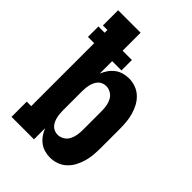

<svg xmlns="http://www.w3.org/2000/svg" viewBox="-218 -831 936 936"><g transform="rotate(45 250.0 -363.5)"><path d="M303 8Q284 8 265 2.5Q246 -3 230.5 -15Q215 -27 204 -43Q193 -59 186 -77V0H31V-105H62V-539H19V-611H62V-630H31V-735H186V-611H250V-539H186V-453Q193 -471 204 -487Q215 -503 230.5 -515Q246 -527 265 -532.5Q284 -538 303 -538Q327 -538 349.5 -530Q372 -522 389.5 -505.5Q407 -489 418 -468Q429 -447 435.5 -424Q442 -401 444 -377.5Q446 -354 446 -330V-200Q446 -176 444 -152.5Q442 -129 435.5 -106Q429 -83 418 -62Q407 -41 389.5 -24.5Q372 -8 349.5 0Q327 8 303 8ZM251 -97Q269 -97 284.5 -106.5Q300 -116 308 -131.5Q316 -147 319 -164.5Q322 -182 322 -200V-330Q322 -348 319 -365.5Q316 -383 308 -398.5Q300 -414 284.5 -423.5Q269 -433 251 -433Q240 -433 229 -428.5Q218 -424 210.5 -416Q203 -408 198 -397Q193 -386 190.5 -375Q188 -364 187 -352.5Q186 -341 186 -330V-200Q186 -189 187 -177.5Q188 -166 190.5 -155Q193 -144 198 -133Q203 -122 210.5 -114Q218 -106 229 -101.5Q240 -97 251 -97Z"/></g></svg>

Font: Iosevka Slab Extrabold
Style: Regular
Weight: 800
Monospace: yes
Designer: Belleve Invis
Foundry: Belleve Invis
Version: Version 11.1.1; ttfautohint (v1.8.3)